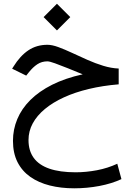

<svg xmlns="http://www.w3.org/2000/svg" viewBox="-20 -662 709 1019"><path d="M282.2 -642.1 211.4 -571.3 282.2 -500.5 353 -571.3ZM609.9 -298.3Q570.8 -299.8 528.3 -312.7Q485.8 -325.7 443.6 -344.5Q401.4 -363.3 362.1 -381.6Q322.8 -399.9 289.6 -412.1Q256.3 -424.3 231.9 -424.3Q174.3 -424.3 130.6 -395Q86.9 -365.7 51.8 -309.1L44.4 -297.4L119.1 -260.7L132.3 -277.3Q154.8 -305.7 178.2 -321Q201.7 -336.4 231.4 -336.4Q243.2 -336.4 272.2 -325.9Q301.3 -315.4 340.1 -299.8Q378.9 -284.2 418.9 -267.6Q326.2 -247.1 256.6 -212.2Q187 -177.2 140.9 -131.1Q94.7 -85 71.8 -30Q48.8 24.9 48.8 85.4Q48.8 150.9 73 198.5Q97.2 246.1 141.1 276.9Q185.1 307.6 244.4 322.5Q303.7 337.4 374 337.4Q441.9 337.4 507.6 325Q573.2 312.5 624.5 288.6L602.5 207Q552.2 230.5 494.4 241.5Q436.5 252.4 381.3 252.4Q297.9 252.4 242.2 233.2Q186.5 213.9 158.9 175.8Q131.3 137.7 131.3 81.1Q131.3 34.2 153.8 -7.3Q176.3 -48.8 218.5 -83.7Q260.7 -118.7 319.6 -145.5Q378.4 -172.4 451.9 -189.9Q525.4 -207.5 609.9 -214.4Z"/></svg>

Font: Vazirmatn NL
Style: Regular
Weight: 400
Designer: Saber Rastikerdar
Foundry: Saber Rastikerdar
Version: Version 33.003